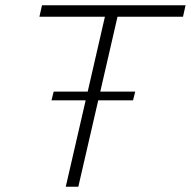

<svg xmlns="http://www.w3.org/2000/svg" viewBox="-20 -710 726 730"><path d="M675.8 -646.5H426.8L361.3 -361.8H494.1L485.8 -328.6H353.5L277.8 0H230L305.7 -328.6H175.8L184.1 -361.8H313.5L378.9 -646.5H129.9L139.6 -689.9H685.5Z"/></svg>

Font: HK Grotesk Light Legacy Italic
Style: Regular
Weight: 300
Italic angle: -13°
Designer: Alfredo Marco Pradil
Foundry: Hanken Design Co.
Version: Version 2.022;PS 002.022;hotconv 1.0.88;makeotf.lib2.5.64775